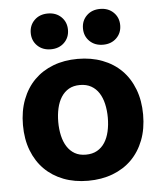

<svg xmlns="http://www.w3.org/2000/svg" viewBox="-51 -732 667 791"><g transform="rotate(-5 282.5 -336.5)"><path d="M336.5 -560Q315 -581 315 -613Q315 -645 336.5 -666Q358 -687 392 -687Q426 -687 447.5 -666Q469 -645 469 -613Q469 -581 447.5 -560Q426 -539 392 -539Q358 -539 336.5 -560ZM120.5 -560Q99 -581 99 -613Q99 -645 120.5 -666Q142 -687 176 -687Q210 -687 231.5 -666Q253 -645 253 -613Q253 -581 231.5 -560Q210 -539 176 -539Q142 -539 120.5 -560ZM531 -238Q531 -179 513 -132.5Q495 -86 462.5 -53.5Q430 -21 384 -3.5Q338 14 282 14Q226 14 180.5 -3.5Q135 -21 102.5 -53.5Q70 -86 52 -132.5Q34 -179 34 -238Q34 -296 52 -343Q70 -390 102.5 -422.5Q135 -455 180.5 -472.5Q226 -490 282 -490Q338 -490 384 -472.5Q430 -455 462.5 -422.5Q495 -390 513 -343Q531 -296 531 -238ZM236 -105Q255 -94 282 -94Q309 -94 328.5 -105Q348 -116 360.5 -135.5Q373 -155 379 -181.5Q385 -208 385 -238Q385 -268 379 -294.5Q373 -321 360.5 -340.5Q348 -360 328.5 -371Q309 -382 282 -382Q255 -382 236 -371Q217 -360 204.5 -340.5Q192 -321 186 -294.5Q180 -268 180 -238Q180 -208 186 -181.5Q192 -155 204.5 -135.5Q217 -116 236 -105Z"/></g></svg>

Font: Post Grotesk Bold
Style: Bold
Weight: 700
Version: Version 1.0